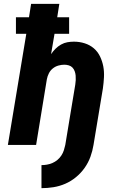

<svg xmlns="http://www.w3.org/2000/svg" viewBox="-20 -755 640 1000"><path d="M196 225V105Q210 105 224.5 102.5Q239 100 253 94Q267 88 279 78Q291 68 299.5 55Q308 42 312.5 28Q317 14 320 0Q333 -79 346 -157.5Q359 -236 372 -314Q374 -326 374.5 -338Q375 -350 374 -361.5Q373 -373 369 -384Q365 -395 357.5 -403Q350 -411 338.5 -414.5Q327 -418 315 -418Q300 -418 284 -413.5Q268 -409 255 -398.5Q242 -388 234.5 -373Q227 -358 224 -342L168 0H21L117 -579H63V-665H131L142 -735H289L278 -665H340V-579H264L246 -473Q256 -488 269 -501Q282 -514 298 -523Q314 -532 331 -535Q348 -538 365 -538Q394 -538 421 -529.5Q448 -521 468.5 -503.5Q489 -486 501 -461Q513 -436 518 -409Q523 -382 521.5 -353Q520 -324 516 -295L467 0Q462 31 451 61.5Q440 92 421 119Q402 146 376 167.5Q350 189 320 202Q290 215 258.5 220Q227 225 196 225Z"/></svg>

Font: Iosevka Curly Heavy Extended
Style: Italic
Weight: 900
Width: 7
Italic angle: -9°
Monospace: yes
Designer: Belleve Invis
Foundry: Belleve Invis
Version: Version 11.1.0; ttfautohint (v1.8.3)